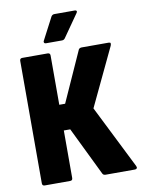

<svg xmlns="http://www.w3.org/2000/svg" viewBox="-93 -908 716 971"><g transform="rotate(-10 265.5 -422.5)"><path d="M57 0Q44 0 44 -13V-642Q44 -655 57 -655H187Q200 -655 200 -642V-389H230L346 -647Q348 -651 352.5 -653Q357 -655 361 -655H501Q509 -655 510 -650.5Q511 -646 508 -638L367 -341L529 -17Q533 -9 530 -4.5Q527 0 520 0H369Q365 0 361 -1.5Q357 -3 354 -8L233 -257H200V-13Q200 0 187 0ZM187 -707Q181 -707 178.5 -711.5Q176 -716 179 -721L239 -836Q245 -845 255 -845H360Q367 -845 369 -840.5Q371 -836 366 -830L287 -717Q281 -707 270 -707Z"/></g></svg>

Font: Sofia Sans Condensed Black
Style: Regular
Weight: 900
Designer: Botio Nikoltchev, Ani Petrova
Foundry: lettersoup
Version: Version 4.101